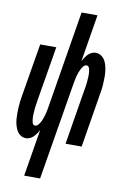

<svg xmlns="http://www.w3.org/2000/svg" viewBox="-102 -794 704 1069"><g transform="rotate(10 250.0 -260.0)"><path d="M113 215 157 -52Q152 -41 145 -31Q138 -21 129.5 -12Q121 -3 109.5 2.5Q98 8 87 8Q69 8 55.5 -1Q42 -10 34.5 -23.5Q27 -37 22.5 -53Q18 -69 16.5 -85.5Q15 -102 15 -119Q15 -136 16 -153Q17 -170 19 -187Q21 -204 24 -221L74 -520H165L113 -209Q112 -201 111 -193.5Q110 -186 108.5 -178.5Q107 -171 106.5 -163.5Q106 -156 105.5 -148.5Q105 -141 104.5 -133.5Q104 -126 104 -119Q104 -112 105 -104.5Q106 -97 107 -90Q108 -83 112 -76.5Q116 -70 124 -70Q134 -70 142 -79.5Q150 -89 155 -99Q160 -109 163.5 -119Q167 -129 170 -139.5Q173 -150 175 -160Q177 -170 179 -181L270 -735H360L316 -468Q322 -479 328.5 -489Q335 -499 343.5 -508Q352 -517 363.5 -522.5Q375 -528 386 -528Q404 -528 417.5 -519Q431 -510 439 -496.5Q447 -483 451 -467Q455 -451 457 -434.5Q459 -418 458.5 -401Q458 -384 457.5 -367Q457 -350 454.5 -333Q452 -316 449 -299L400 0H309L360 -311Q362 -319 363 -326.5Q364 -334 365 -341.5Q366 -349 367 -356.5Q368 -364 368 -371.5Q368 -379 369 -386.5Q370 -394 369.5 -401Q369 -408 368.5 -415.5Q368 -423 366.5 -430Q365 -437 361 -443.5Q357 -450 349 -450Q339 -450 331 -440.5Q323 -431 318.5 -421Q314 -411 310 -401Q306 -391 303.5 -380.5Q301 -370 299 -360Q297 -350 295 -339L203 215Z"/></g></svg>

Font: Iosevka Term Curly SmBd Obl
Style: Regular
Weight: 600
Italic angle: -9°
Designer: Belleve Invis
Foundry: Belleve Invis
Version: Version 32.3.0